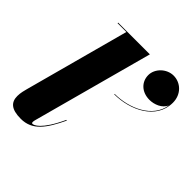

<svg xmlns="http://www.w3.org/2000/svg" viewBox="-204 -908 1066 1066"><g transform="rotate(45 329.0 -375.0)"><path d="M452 -662.5C452 -610 492 -569.5 554 -569.5C590 -569.5 637 -586.5 652 -624.5C635 -512 508 -456.5 394 -456.5V-453C518 -453 657.5 -518.5 657.5 -650.5C657.5 -716.5 609 -760 554 -760C499.5 -760 452 -713 452 -662.5ZM311 -163.5 306.5 -165C243 -27 198 -16 189 -16C185 -16 182.5 -19 182.5 -24C182.5 -28.5 183 -33.5 184.5 -39L377 -750H128V-745.5H197L30.5 -129C27.5 -117.5 20 -91.5 20 -66.5C20 -19 46 10 123 10C214.5 10 260 -57 311 -163.5Z"/></g></svg>

Font: Bodoni* 36pt Fatface
Style: Italic
Weight: 900
Italic angle: -13°
Version: Version 2.3